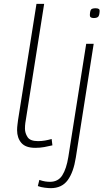

<svg xmlns="http://www.w3.org/2000/svg" viewBox="-20 -760 564 1000"><path d="M170 -740H210L116 -145Q114 -134 112 -120Q110 -106 110 -90Q110 -67 123.5 -46Q137 -25 178 -25Q197 -25 214 -28Q231 -31 249 -36L253 -3Q233 2 210.5 6Q188 10 164 10Q113 10 91 -16Q69 -42 69 -82Q69 -96 71 -111Q73 -126 74 -135ZM478 -717Q500 -717 499 -703Q498 -679 491 -672.5Q484 -666 468 -666Q447 -666 448 -682Q449 -705 455 -711Q461 -717 478 -717ZM468 -532 375 60Q363 137 332.5 178.5Q302 220 244 220Q233 220 212.5 217.5Q192 215 177 209L185 177Q202 183 215.5 185Q229 187 240 187Q283 187 304.5 153Q326 119 336 57L429 -532Z"/></svg>

Font: Georama Extended ExtraLight
Style: Italic
Weight: 200
Width: 7
Italic angle: -9°
Designer: Jean-Baptiste Levee
Foundry: Production Type
Version: Version 1.000